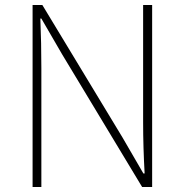

<svg xmlns="http://www.w3.org/2000/svg" viewBox="-20 -746 736 766"><path d="M110 0V-726H149L469 -197L552 -54H557Q554 -107 552.5 -157.5Q551 -208 551 -259V-726H587V0H547L228 -529L145 -672H141Q143 -621 144 -573Q145 -525 145 -473V0Z"/></svg>

Font: Noto Sans KR Thin Thin
Style: Regular
Weight: 250
Version: Version 2.004-H2;hotconv 1.0.118;makeotfexe 2.5.65603